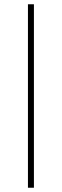

<svg xmlns="http://www.w3.org/2000/svg" viewBox="-20 -880 290 900"><path d="M111 -860H139V0H111Z"/></svg>

Font: Spartan MB
Style: Regular
Weight: 250
Designer: Matt Bailey
Foundry: Matt Bailey
Version: Version 1.000